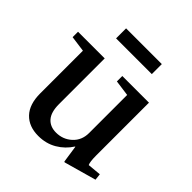

<svg xmlns="http://www.w3.org/2000/svg" viewBox="-193 -852 1003 1003"><g transform="rotate(45 308.0 -351.0)"><path d="M420 -470 332 -482V-522H529V-133Q529 -85 537 -69L612 -76L616 -40L438 10L434 8L420 -87H418Q390 -43 345 -16.5Q300 10 243 10Q173 10 133 -32Q93 -74 93 -155V-470L5 -482V-522H202V-184Q202 -125 227 -96.5Q252 -68 296 -68Q347 -68 383.5 -101.5Q420 -135 420 -189ZM434 -712V-638H170V-712Z"/></g></svg>

Font: Minipax
Style: Bold
Weight: 500
Designer: Raphaël Ronot, Igor Stepanchenko (Cyrillic)
Foundry: steppetype
Version: Version 1.002